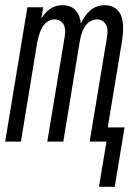

<svg xmlns="http://www.w3.org/2000/svg" viewBox="-20 -548 540 743"><path d="M363 175 392 0H327L394 -404Q396 -416 396 -428Q396 -440 391 -450.5Q386 -461 376.5 -467Q367 -473 355 -473Q345 -473 335.5 -469Q326 -465 318.5 -457.5Q311 -450 306 -441Q301 -432 297.5 -422.5Q294 -413 292 -403.5Q290 -394 288 -384L225 0H163L230 -404Q232 -416 232 -428Q232 -440 227.5 -450.5Q223 -461 213 -467Q203 -473 191 -473Q181 -473 172 -469Q163 -465 155.5 -457.5Q148 -450 143 -441Q138 -432 134.5 -422.5Q131 -413 128.5 -403.5Q126 -394 124 -384L61 0H0L86 -520H147L140 -476Q146 -487 155 -497Q164 -507 174.5 -514Q185 -521 197.5 -524.5Q210 -528 222 -528Q237 -528 250.5 -523Q264 -518 273 -507.5Q282 -497 287 -483.5Q292 -470 293 -456Q299 -470 308 -483.5Q317 -497 329 -507.5Q341 -518 356 -523Q371 -528 386 -528Q401 -528 414.5 -522.5Q428 -517 437 -506.5Q446 -496 450.5 -482.5Q455 -469 456 -454Q457 -439 456 -424Q455 -409 453 -394L397 -55H462L424 175Z"/></svg>

Font: Iosevka Curly Light
Style: Italic
Weight: 300
Italic angle: -9°
Monospace: yes
Designer: Belleve Invis
Foundry: Belleve Invis
Version: Version 22.1.2; ttfautohint (v1.8.4)